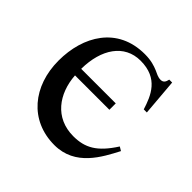

<svg xmlns="http://www.w3.org/2000/svg" viewBox="-129 -576 703 703"><g transform="rotate(45 222.0 -225.0)"><path d="M415 -156C369 -84 328 -62 268 -62C173 -62 121 -135 115 -224H293V-257H114C115 -360 163 -432 247 -432C339 -432 364 -368 381 -314H397L385 -457H370C367 -442 361 -434 348 -434C333 -434 323 -441 311 -446C294 -453 274 -460 241 -460C99 -460 34 -346 34 -220C34 -88 114 10 242 10C350 10 397 -84 430 -147Z"/></g></svg>

Font: STIX Math
Style: Regular
Weight: 400
Designer: MicroPress Inc., with final additions and corrections provided by Coen Hoffman, Elsevier (retired)
Version: Version 1.1.0